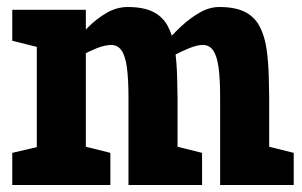

<svg xmlns="http://www.w3.org/2000/svg" viewBox="-20 -528 863 548"><path d="M158.7 -336.7 149.7 -340Q149.7 -340 159.5 -357Q169.3 -374 187.5 -399Q205.7 -424 230.2 -449Q254.7 -474 283.8 -491Q313 -508 345 -508L298.3 -399.7Q279.3 -399.7 255.7 -390.2Q232 -380.7 209.7 -368.2Q187.3 -355.7 173 -346.2Q158.7 -336.7 158.7 -336.7ZM346.7 -250Q346.7 -302.3 342.2 -335.3Q337.7 -368.3 326.8 -384Q316 -399.7 297.3 -399.7L344 -508Q389 -508 416.3 -494.5Q443.7 -481 458.3 -454.5Q473 -428 478.8 -390Q484.7 -352 485.7 -302L486.7 -250ZM419.3 -336.7 410.3 -350Q410.3 -350 421.5 -366Q432.7 -382 452.2 -405.5Q471.7 -429 496.8 -452.5Q522 -476 549.8 -492Q577.7 -508 605.7 -508L559 -399.7Q542.7 -399.7 519.3 -390.2Q496 -380.7 473 -368.2Q450 -355.7 434.7 -346.2Q419.3 -336.7 419.3 -336.7ZM85 0V-500H225V0ZM346.7 0V-250H486.7V0ZM608.3 0V-250H748.3V0ZM608.3 -250Q608.3 -302.3 603.8 -335.3Q599.3 -368.3 588.5 -384Q577.7 -399.7 559 -399.7L605.7 -508Q650.7 -508 678 -494.5Q705.3 -481 720 -454.5Q734.7 -428 740.5 -390Q746.3 -352 747.3 -302L748.3 -250ZM15 0V-91.7L115 -115L95 0ZM215 0 188.3 -118.3 295 -91.7V0ZM738.3 0 711.7 -118.3 818.3 -91.7V0ZM95 -391.7 15 -411.7V-500H95ZM476.7 0 450 -118.3 556.7 -91.7V0Z"/></svg>

Font: Epunda Slab Light
Style: Regular
Weight: 300
Designer: Simon Atzbach
Foundry: typofactur
Version: Version 1.102